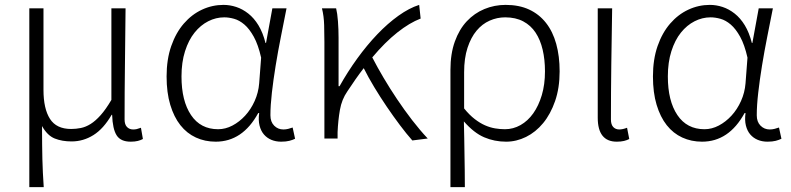

<svg xmlns="http://www.w3.org/2000/svg" viewBox="-20 -567 3239 786"><path d="M100 -533H158V-199Q158 -122 184.5 -80.5Q211 -39 271 -39Q291 -39 311 -43Q331 -47 351 -59.5Q371 -72 392 -95.5Q413 -119 436 -158V-533H494Q493 -417 491.5 -303Q490 -189 490 -78Q490 -57 500 -47Q510 -37 525 -37Q533 -37 539.5 -38.5Q546 -40 557 -44L565 2Q556 7 544 10Q532 13 515 13Q474 13 457.5 -13Q441 -39 439 -97H437Q404 -40 362.5 -14Q321 12 273 12Q234 12 204 0Q174 -12 152 -51Q152 -7 152.5 25Q153 57 153.5 85Q154 113 155.5 139.5Q157 166 159 199H100Z M863 13Q819 13 782 -4Q745 -21 718.5 -54.5Q692 -88 677 -138Q662 -188 662 -254Q662 -324 681 -378.5Q700 -433 732.5 -470.5Q765 -508 807 -527.5Q849 -547 895 -547Q921 -547 947 -538.5Q973 -530 996.5 -511.5Q1020 -493 1038 -463.5Q1056 -434 1067 -391H1069L1095 -533H1153Q1142 -477 1130 -417Q1118 -357 1108.5 -298.5Q1099 -240 1093 -187.5Q1087 -135 1087 -95Q1087 -68 1102.5 -52.5Q1118 -37 1140 -37Q1150 -37 1160 -39.5Q1170 -42 1178 -45L1188 1Q1178 6 1164.5 9.5Q1151 13 1131 13Q1109 13 1091 5.5Q1073 -2 1060.5 -16.5Q1048 -31 1042.5 -53Q1037 -75 1041 -104H1037Q973 13 863 13ZM873 -38Q903 -38 931.5 -53Q960 -68 983.5 -93.5Q1007 -119 1022.5 -153.5Q1038 -188 1041 -226L1049 -331Q1037 -384 1019 -416.5Q1001 -449 980.5 -466.5Q960 -484 938.5 -490Q917 -496 898 -496Q864 -496 832.5 -480Q801 -464 776.5 -433.5Q752 -403 737.5 -357.5Q723 -312 723 -254Q723 -154 762 -96Q801 -38 873 -38Z M1668 8Q1644 -19 1617 -55Q1590 -91 1563.5 -130Q1537 -169 1512.5 -209.5Q1488 -250 1469 -288Q1452 -266 1435.5 -242.5Q1419 -219 1402 -193Q1379 -160 1371.5 -117Q1364 -74 1362 -26V0H1308V-395Q1308 -427 1307 -464Q1306 -501 1298 -533H1356Q1361 -513 1363.5 -480Q1366 -447 1366 -412V-214H1370Q1403 -273 1442.5 -327.5Q1482 -382 1524.5 -426.5Q1567 -471 1611 -502.5Q1655 -534 1696 -547L1702 -491Q1657 -474 1606.5 -434Q1556 -394 1504 -332Q1524 -293 1550 -249Q1576 -205 1605.5 -161Q1635 -117 1667 -75.5Q1699 -34 1731 0Z M1824 -281Q1824 -347 1842 -397Q1860 -447 1891 -480Q1922 -513 1963 -530Q2004 -547 2050 -547Q2105 -547 2146 -528Q2187 -509 2215 -473.5Q2243 -438 2257 -387.5Q2271 -337 2271 -275Q2271 -207 2252.5 -153.5Q2234 -100 2203.5 -63Q2173 -26 2133.5 -6.5Q2094 13 2052 13Q2004 13 1962 -5Q1920 -23 1879 -70Q1880 -32 1880.5 0.5Q1881 33 1881.5 64.5Q1882 96 1882.5 128.5Q1883 161 1883 199H1824ZM2047 -38Q2081 -38 2111 -55Q2141 -72 2163 -103Q2185 -134 2198 -177.5Q2211 -221 2211 -275Q2211 -323 2201.5 -363.5Q2192 -404 2172.5 -433.5Q2153 -463 2122 -479.5Q2091 -496 2048 -496Q2015 -496 1984.5 -482.5Q1954 -469 1931 -441.5Q1908 -414 1894 -371.5Q1880 -329 1880 -271V-123Q1902 -96 1923.5 -79.5Q1945 -63 1965.5 -54Q1986 -45 2006.5 -41.5Q2027 -38 2047 -38Z M2505 13Q2427 13 2427 -85V-533H2486Q2484 -417 2482.5 -303Q2481 -189 2481 -78Q2481 -57 2490.5 -47Q2500 -37 2515 -37Q2529 -37 2547 -44L2556 2Q2547 7 2534.5 10Q2522 13 2505 13Z M2854 13Q2810 13 2773 -4Q2736 -21 2709.5 -54.5Q2683 -88 2668 -138Q2653 -188 2653 -254Q2653 -324 2672 -378.5Q2691 -433 2723.5 -470.5Q2756 -508 2798 -527.5Q2840 -547 2886 -547Q2912 -547 2938 -538.5Q2964 -530 2987.5 -511.5Q3011 -493 3029 -463.5Q3047 -434 3058 -391H3060L3086 -533H3144Q3133 -477 3121 -417Q3109 -357 3099.5 -298.5Q3090 -240 3084 -187.5Q3078 -135 3078 -95Q3078 -68 3093.5 -52.5Q3109 -37 3131 -37Q3141 -37 3151 -39.5Q3161 -42 3169 -45L3179 1Q3169 6 3155.5 9.5Q3142 13 3122 13Q3100 13 3082 5.5Q3064 -2 3051.5 -16.5Q3039 -31 3033.5 -53Q3028 -75 3032 -104H3028Q2964 13 2854 13ZM2864 -38Q2894 -38 2922.5 -53Q2951 -68 2974.5 -93.5Q2998 -119 3013.5 -153.5Q3029 -188 3032 -226L3040 -331Q3028 -384 3010 -416.5Q2992 -449 2971.5 -466.5Q2951 -484 2929.5 -490Q2908 -496 2889 -496Q2855 -496 2823.5 -480Q2792 -464 2767.5 -433.5Q2743 -403 2728.5 -357.5Q2714 -312 2714 -254Q2714 -154 2753 -96Q2792 -38 2864 -38Z"/></svg>

Font: SpoqaHanSansJP-Light
Style: Regular
Weight: 300
Designer: [Source Han Sans]
Ryoko NISHIZUKA  (kana & ideographs); Paul D. Hunt (Latin, Greek & Cyrillic); Wenlong ZHANG  (bopomofo
Foundry: Spoqa (http://bi.spoqa.com)
Version: Version 1.002.20150607